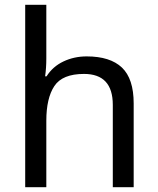

<svg xmlns="http://www.w3.org/2000/svg" viewBox="-20 -780 658 800"><path d="M173 -537Q173 -497 168 -462H174Q200 -503 244.5 -524Q289 -545 341 -545Q439 -545 488 -498.5Q537 -452 537 -349V0H450V-343Q450 -472 330 -472Q240 -472 206.5 -421.5Q173 -371 173 -277V0H85V-760H173Z"/></svg>

Font: Noto Sans PhagsPa
Style: Regular
Weight: 400
Designer: Monotype Design Team
Foundry: Monotype Imaging Inc.
Version: Version 2.004; ttfautohint (v1.8.4.7-5d5b)